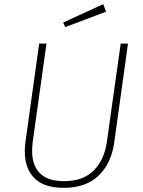

<svg xmlns="http://www.w3.org/2000/svg" viewBox="-20 -891 685 921"><path d="M528 -208Q514 -107 453 -48.5Q392 10 286 10Q191 10 145 -36.5Q99 -83 99 -164Q99 -186 102 -210L168 -682H203L137 -211Q134 -187 134 -167Q134 -98 171.5 -60Q209 -22 287 -22Q379 -22 430 -73.5Q481 -125 493 -213L559 -682H594ZM489 -835 293 -761 283 -783 475 -871Z"/></svg>

Font: FiraGO UltraLight
Style: Italic
Weight: 200
Italic angle: -8°
Designer: bBox Type GmbH
Foundry: bBox Type GmbH
Version: Version 1.001